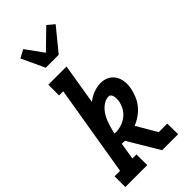

<svg xmlns="http://www.w3.org/2000/svg" viewBox="-309 -1050 1113 1113"><g transform="rotate(-45 247.0 -494.0)"><path d="M157 -815 91 -957 141 -984 219 -876 334 -988 376 -953 263 -815ZM-6 0V-88H39L132 -647H98V-735H247L206 -486Q231 -506 261 -517Q291 -528 321 -528Q347 -528 369.5 -516.5Q392 -505 405.5 -484.5Q419 -464 422.5 -438.5Q426 -413 422 -387Q417 -360 406.5 -332.5Q396 -305 378 -282Q360 -259 335 -241Q310 -223 283 -213L356 -88H426L427 0H296L182 -191H175Q171 -191 166.5 -191.5Q162 -192 157 -192L140 -88H173L174 0ZM180 -263Q203 -263 227.5 -271Q252 -279 272 -295Q292 -311 304 -333.5Q316 -356 320 -380Q321 -389 321 -398.5Q321 -408 319 -417Q317 -426 311.5 -433Q306 -440 296 -440Q278 -440 260 -430Q242 -420 228.5 -405Q215 -390 205.5 -372.5Q196 -355 189.5 -337Q183 -319 178 -300.5Q173 -282 169 -264Q172 -264 174.5 -263.5Q177 -263 180 -263Z"/></g></svg>

Font: Iosevka Curly Slab Semibold
Style: Italic
Weight: 600
Italic angle: -9°
Monospace: yes
Designer: Belleve Invis
Foundry: Belleve Invis
Version: Version 22.1.2; ttfautohint (v1.8.4)